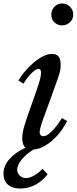

<svg xmlns="http://www.w3.org/2000/svg" viewBox="-79 -850 442 1104"><path d="M195 152Q164 192 123.5 213Q83 234 38 234Q-8 234 -33.5 211.5Q-59 189 -59 149Q-59 104 -25.5 65.5Q8 27 68 -1Q49 -16 49 -55Q49 -84 58.5 -117.5Q68 -151 86 -202L131 -330Q145 -369 151 -393Q157 -417 157 -431Q157 -445 152.5 -449.5Q148 -454 143 -454Q132 -454 118.5 -443.5Q105 -433 92.5 -419Q80 -405 70 -390.5Q60 -376 56 -369L27 -387Q39 -409 61 -435.5Q83 -462 109.5 -485.5Q136 -509 165 -524.5Q194 -540 220 -540Q245 -540 257.5 -525.5Q270 -511 270 -473Q270 -444 252.5 -395.5Q235 -347 207 -269L170 -168Q168 -163 164.5 -152.5Q161 -142 157.5 -130.5Q154 -119 151.5 -108Q149 -97 149 -90Q149 -81 154 -74Q159 -67 170 -67Q185 -67 201 -79.5Q217 -92 232 -109Q247 -126 259 -143.5Q271 -161 277 -171L307 -154Q295 -130 275.5 -102Q256 -74 230.5 -50Q205 -26 175 -9Q145 8 113 10Q71 36 45.5 67.5Q20 99 20 126Q20 146 35 160Q50 174 71 174Q90 174 115 160.5Q140 147 166 121ZM278 -704Q253 -704 234.5 -721Q216 -738 216 -765Q216 -792 234 -811Q252 -830 278 -830Q306 -830 324 -811Q342 -792 342 -766Q342 -740 323 -722Q304 -704 278 -704Z"/></svg>

Font: SVN-Libre Baskerville
Style: Italic
Weight: 400
Italic angle: -14°
Designer: Pablo Impallari, Rodrigo Fuenzalida
Foundry: Pablo Impallari, Rodrigo Fuenzalida
Version: Version 1.000; ttfautohint (v1.8.4)